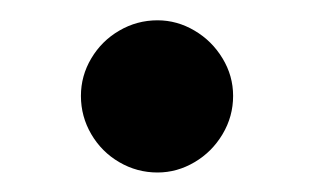

<svg xmlns="http://www.w3.org/2000/svg" viewBox="-20 -405 312 191"><path d="M60.5 -309.6Q60.5 -329.6 70.8 -346.9Q81.1 -364.3 98.6 -374.5Q116.2 -384.8 136.7 -384.8Q156.2 -384.8 173.6 -374.5Q190.9 -364.3 201.4 -346.9Q211.9 -329.6 211.9 -309.6Q211.9 -289.1 201.4 -271.5Q190.9 -253.9 173.6 -243.7Q156.2 -233.4 136.7 -233.4Q116.2 -233.4 98.6 -243.7Q81.1 -253.9 70.8 -271.5Q60.5 -289.1 60.5 -309.6Z"/></svg>

Font: Pretendard GOV SemiBold
Style: Regular
Weight: 600
Designer: Base glyphs from Inter by Rasmus Andersson; Hangeul glyphs from Noto Sans CJK(Source Han Sans) by Jang Soo-young and Kan
Foundry: Kil Hyung-jin
Version: Version 1.309